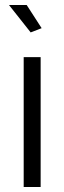

<svg xmlns="http://www.w3.org/2000/svg" viewBox="-20 -750 258 770"><path d="M75 0V-521H143V0ZM16 -730H87L147 -637L103 -620Z"/></svg>

Font: IngvarSans
Style: Regular
Weight: 400
Version: Version 1.000